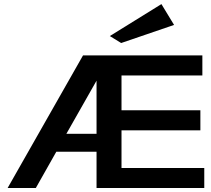

<svg xmlns="http://www.w3.org/2000/svg" viewBox="-20 -936 1049 956"><path d="M18 0 393.3 -660H987.6V-560.3H585V-386.9H977.7V-287H585V-99.5H997.1V0H460.7V-180.5H260.4L158.4 0ZM310.5 -269.8H460.7V-534.3ZM583.3 -721.8 526.9 -756.5 783.7 -915.6 846.7 -811.9Z"/></svg>

Font: Panamera Thin
Style: Regular
Weight: 100
Designer: Bastien Sozeau
Foundry: NBR — Bastien Sozeau
Version: Version 3.003;gftools[0.9.33]